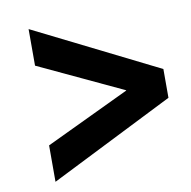

<svg xmlns="http://www.w3.org/2000/svg" viewBox="-68 -675 698 702"><g transform="rotate(-10 281.0 -323.5)"><path d="M82.8 -175.6 395.2 -324V-325.2L82.8 -471.6V-607.4L542.8 -378V-271.2L82.8 -40.4Z"/></g></svg>

Font: Fixel Italic Variable Display Thin
Style: Italic
Weight: 100
Italic angle: -10°
Designer: AlfaBravo + MacPaw
Foundry: Kyrylo Tkachov, Marchela Mozhyna, Serhii Makarenko, Maria Weinstein, Zakhar Kryvoshyya
Version: Version 1.210;Glyphs 3.2 (3217)